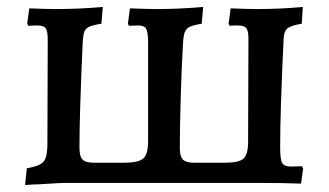

<svg xmlns="http://www.w3.org/2000/svg" viewBox="-20 -525 944 551"><path d="M57 -42Q83 -47 94.5 -53Q106 -59 110.5 -70.5Q115 -82 116 -106L117 -411Q117 -436 111 -444Q105 -452 86 -452L61 -451L58 -457L64 -501Q116 -499 140 -499Q206 -499 275 -505L271 -457Q246 -453 235.5 -448Q225 -443 221.5 -432.5Q218 -422 217 -397Q208 -192 208 -101Q208 -76 217 -67Q226 -58 250 -58H336Q377 -58 391 -70Q405 -82 405 -120V-411Q404 -436 398.5 -444Q393 -452 375 -452L350 -451L347 -457L353 -501Q405 -499 429 -499Q494 -499 563 -505L559 -457Q535 -453 524.5 -448Q514 -443 510 -432Q506 -421 505 -397Q501 -329 498.5 -241Q496 -153 496 -101Q496 -76 505 -67Q514 -58 537 -58H624Q665 -58 678.5 -69.5Q692 -81 692 -119L693 -413Q693 -436 687 -444Q681 -452 661 -452Q648 -452 639 -451L636 -457L642 -501Q692 -499 717 -499Q783 -499 849 -505L846 -457Q816 -452 805.5 -444Q795 -436 794 -414Q784 -208 784 -102Q784 -67 790 -57Q796 -47 816 -47L846 -48L850 -42L844 2Q792 0 735 0H162Q154 0 90 4Q78 4 52 6Z"/></svg>

Font: Alegreya SC Medium
Style: Regular
Weight: 500
Designer: Juan Pablo del Peral
Foundry: Huerta Tipografica
Version: Version 2.007; ttfautohint (v1.6)